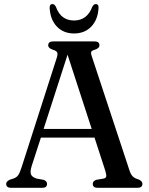

<svg xmlns="http://www.w3.org/2000/svg" viewBox="-20 -898 712 918"><path d="M205 -19Q205 0 182 0H33Q9.5 0 9.5 -19Q9.5 -30.5 26.5 -38.5L46 -45Q59.5 -50 67 -60.5Q74.5 -71 83.5 -99L251.5 -622Q257 -639.5 253.5 -647.2Q250 -655 233.5 -660Q210.5 -667.5 210.5 -681Q210.5 -700 234 -700H432Q455.5 -700 455.5 -681.5Q455.5 -667 432.5 -660Q419.5 -656.5 416.5 -650.5Q413.5 -644.5 418.5 -630L598 -86.5Q604.5 -65 614 -55.2Q623.5 -45.5 640 -41Q661 -33 661 -19Q661 0 637 0H447Q423.5 0 423.5 -19Q423.5 -33 441.5 -38.5L475 -44Q487 -46.5 488 -55.2Q489 -64 483 -83L432 -240H175.5L131.5 -104.5Q123 -77 128.2 -64Q133.5 -51 155.5 -44L187 -38.5Q205 -33 205 -19ZM188.5 -281.5H418.5L303 -636.5ZM334 -800Q396.5 -800 421.5 -866Q428.5 -878.5 437.5 -878.5Q453 -878.5 451 -858Q447.5 -803 416 -770.5Q384.5 -738 334 -738Q284 -738 252.5 -770.5Q221 -803 217.5 -858Q216 -878.5 231 -878.5Q240 -878.5 247 -866Q260 -831 281.8 -815.5Q303.5 -800 334 -800Z"/></svg>

Font: Fraunces 72pt S050
Style: Regular
Weight: 400
Version: Version 1.000; ttfautohint (v1.8.3)